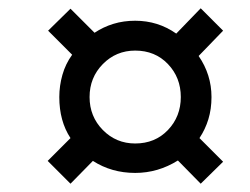

<svg xmlns="http://www.w3.org/2000/svg" viewBox="-20 -590 604 463"><path d="M150 -147 95 -202 150 -257Q123 -298 123 -356Q123 -383 130.5 -409.5Q138 -436 154 -458L96 -516L150 -569L208 -511Q229 -525 253.5 -532.5Q278 -540 306 -540Q361 -540 405 -509L464 -570L518 -516L459 -455Q490 -410 490 -356Q490 -327 482.5 -302.5Q475 -278 461 -257L518 -200L464 -147L409 -203Q361 -173 306 -173Q249 -173 204 -202ZM306 -244Q354 -244 385 -276.5Q416 -309 416 -356Q416 -403 385 -435.5Q354 -468 306 -468Q260 -468 228 -435.5Q196 -403 196 -356Q196 -309 228 -276.5Q260 -244 306 -244Z"/></svg>

Font: Noto Serif SemiCondensed ExtraBold
Style: Italic
Weight: 800
Width: 4
Italic angle: -12°
Designer: Monotype Design Team
Foundry: Monotype Imaging Inc.
Version: Version 2.014; ttfautohint (v1.8.4.7-5d5b)